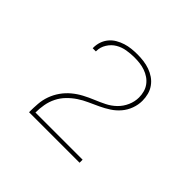

<svg xmlns="http://www.w3.org/2000/svg" viewBox="-124 -1007 849 849"><g transform="rotate(45 300.0 -583.0)"><path d="M142 -323V-324Q142 -350 144 -376.5Q146 -403 155 -428Q164 -453 179.5 -475Q195 -497 215.5 -514Q236 -531 259.5 -543.5Q283 -556 307.5 -566Q332 -576 356 -588Q380 -600 399 -618.5Q418 -637 429 -662Q440 -687 440 -713Q440 -730 435.5 -746.5Q431 -763 421 -776.5Q411 -790 397 -799.5Q383 -809 367 -814.5Q351 -820 334.5 -822Q318 -824 301 -824Q277 -824 253 -820Q229 -816 208.5 -804Q188 -792 174.5 -770.5Q161 -749 161 -725V-722H141V-726Q141 -745 147 -762.5Q153 -780 165 -794.5Q177 -809 193.5 -818.5Q210 -828 227.5 -833.5Q245 -839 263.5 -841Q282 -843 301 -843Q320 -843 339.5 -840.5Q359 -838 377.5 -831.5Q396 -825 412 -814Q428 -803 439.5 -787Q451 -771 456 -752Q461 -733 461 -713Q461 -688 452 -663.5Q443 -639 426.5 -619.5Q410 -600 388.5 -586Q367 -572 343.5 -561Q320 -550 296.5 -539.5Q273 -529 252 -515Q231 -501 213 -482.5Q195 -464 183.5 -441Q172 -418 167.5 -392.5Q163 -367 163 -342H458V-323Z"/></g></svg>

Font: Iosevka Aile Thin
Style: Regular
Weight: 100
Designer: Belleve Invis
Foundry: Belleve Invis
Version: Version 31.1.0; ttfautohint (v1.8.4)